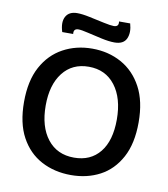

<svg xmlns="http://www.w3.org/2000/svg" viewBox="-78 -733 713 813"><g transform="rotate(10 278.5 -327.0)"><path d="M281 13Q210 13 153.5 -17Q97 -47 64.5 -107Q32 -167 32 -258Q32 -349 64.5 -409Q97 -469 153 -499.5Q209 -530 278 -530Q348 -530 404 -499Q460 -468 492.5 -407.5Q525 -347 525 -256Q525 -165 492.5 -105Q460 -45 405 -16Q350 13 281 13ZM281 -62Q352 -62 392 -111.5Q432 -161 432 -252Q432 -344 390.5 -398Q349 -452 277 -452Q206 -452 165.5 -400Q125 -348 125 -259Q125 -168 166.5 -115Q208 -62 281 -62ZM365 -572Q342 -572 309.5 -579Q277 -586 248 -593Q219 -600 206 -600Q184 -600 187 -577H140Q127 -618 140.5 -642.5Q154 -667 189 -667Q211 -667 243.5 -660Q276 -653 306.5 -646.5Q337 -640 350 -640Q373 -640 369 -663H417Q428 -625 416 -598.5Q404 -572 365 -572Z"/></g></svg>

Font: Bricolage Grotesque 48pt
Style: Regular
Weight: 400
Designer: Mathieu Triay
Foundry: Atelier Triay
Version: Version 1.000; ttfautohint (v1.8.4.7-5d5b);gftools[0.9.32]